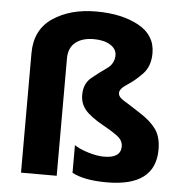

<svg xmlns="http://www.w3.org/2000/svg" viewBox="-54 -817 833 879"><g transform="rotate(5 362.5 -377.5)"><path d="M626 -597Q626 -680 548.5 -722.5Q471 -765 353 -765Q234 -765 154 -711Q74 -657 74 -549V0H238V-539Q238 -588 269 -613Q300 -638 353 -638Q400 -638 429 -620Q458 -602 458 -573Q458 -534 424 -510.5Q390 -487 356 -459Q322 -431 322 -379Q322 -340 346 -311Q370 -282 431 -248Q490 -215 506.5 -198.5Q523 -182 523 -160Q523 -106 446 -106Q414 -106 373 -118.5Q332 -131 309 -147V-20Q364 10 469 10Q692 10 692 -160Q692 -218 667 -253Q642 -288 593 -319Q540 -354 514.5 -369Q489 -384 489 -403Q489 -422 523.5 -444Q558 -466 592 -501.5Q626 -537 626 -597Z"/></g></svg>

Font: Noto Sans UI Extra
Style: Regular
Weight: 800
Designer: Monotype Design Team
Foundry: Monotype Imaging Inc.
Version: Version 1.901